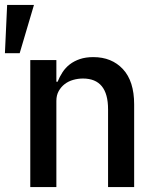

<svg xmlns="http://www.w3.org/2000/svg" viewBox="-20 -760 640 780"><path d="M103 -516H209V-428H214Q222 -448 234 -466.5Q246 -485 263.5 -498.5Q281 -512 304.5 -520Q328 -528 359 -528Q434 -528 479.5 -479Q525 -430 525 -336V0H419V-316Q419 -441 317 -441Q297 -441 277.5 -435.5Q258 -430 243 -418.5Q228 -407 218.5 -390Q209 -373 209 -350V0H103ZM9 -740H118L60 -544H0Z"/></svg>

Font: IBM Plaex Mono Medium
Style: Regular
Weight: 500
Designer: Mike Abbink, Paul van der Laan, Pieter van Rosmalen
Foundry: Bold Monday
Version: Version 2.003